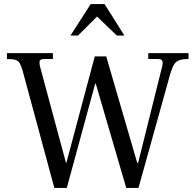

<svg xmlns="http://www.w3.org/2000/svg" viewBox="-20 -920 952 940"><path d="M246 0 91 -573Q84 -598 76.5 -610.5Q69 -623 55 -627Q41 -631 14 -631V-660H239V-631H197Q180 -631 175.5 -624Q171 -617 176 -594L303 -123H305L444 -644H500L652 -122H656L773 -591Q778 -609 775.5 -620Q773 -631 753 -631H706V-660H903V-631Q874 -631 857.5 -625Q841 -619 832 -604Q823 -589 814 -560L658 0H598L449 -510H446L307 0ZM325 -746 424 -900H492L589 -746H552L455 -839L362 -746Z"/></svg>

Font: Frank Ruhl Libre
Style: Regular
Weight: 400
Designer: Yanek Iontef
Foundry: Fontef
Version: Version 6.004